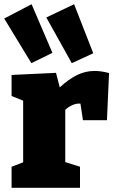

<svg xmlns="http://www.w3.org/2000/svg" viewBox="-34 -892 552 912"><path d="M21 0V-100L76 -121V-414L21 -436V-536L232 -546L250 -477Q291 -515 331 -535Q371 -555 415 -555Q447 -555 484 -545L474 -321H360L348 -400Q345 -400 341 -400Q325 -400 307 -391.5Q289 -383 276 -370V-122L346 -100V0ZM115 -592 -14 -804 116 -872 215 -641ZM307 -592 186 -809 318 -872 409 -639Z"/></svg>

Font: Bitter Black
Style: Regular
Weight: 900
Designer: Sol Matas, and Bitter project Authors
Foundry: Sol Matas
Version: Version 2.001